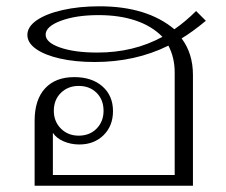

<svg xmlns="http://www.w3.org/2000/svg" viewBox="-20 -590 717 610"><path d="M557 -468Q593 -420 593 -352V0H90V-206Q90 -273 123 -309Q156 -345 216 -345Q272 -345 305.5 -315.5Q339 -286 339 -237Q339 -190 309 -160.5Q279 -131 232 -131Q205 -131 182 -141Q159 -151 148 -168V-34H535V-360Q535 -407 515 -445Q410 -393 281 -393Q219 -393 170.5 -404Q122 -415 94.5 -434.5Q67 -454 67 -479Q67 -505 96.5 -525.5Q126 -546 178.5 -558Q231 -570 296 -570Q447 -570 534 -497Q570 -522 603 -555L634 -524Q592 -489 557 -468ZM289 -423Q405 -423 496 -473Q463 -507 411.5 -524.5Q360 -542 293 -542Q222 -542 173.5 -524Q125 -506 125 -480Q125 -455 171 -439Q217 -423 289 -423ZM151 -238Q151 -204 173.5 -181.5Q196 -159 230 -159Q265 -159 287 -181.5Q309 -204 309 -238Q309 -273 287 -295Q265 -317 230 -317Q196 -317 173.5 -295Q151 -273 151 -238Z"/></svg>

Font: Fahkwang ExtraLight
Style: Regular
Weight: 275
Designer: Suppakit Chalermlarp | Katatrad Co.,Ltd.
Foundry: Cadson Demak Co.,Ltd.
Version: Version 1.000; ttfautohint (v1.6)